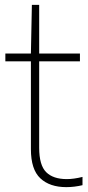

<svg xmlns="http://www.w3.org/2000/svg" viewBox="-20 -760 362 789"><path d="M252.5 9Q184.5 9 145.8 -27.2Q107 -63.5 107 -147V-508H2V-540H107L111 -740H141V-540H308.5V-508H141V-153Q141 -81 169.8 -52.5Q198.5 -24 254.5 -24Q283 -24 319 -33V1Q285 9 252.5 9Z"/></svg>

Font: Encode Sans SemiCondensed SemiCondensed Thin
Style: Regular
Weight: 100
Width: 4
Designer: Multiple Designers
Foundry: Impallari Type
Version: Version 3.000; ttfautohint (v1.8.3) -l 8 -r 50 -G 200 -x 14 